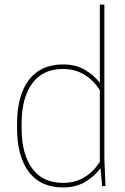

<svg xmlns="http://www.w3.org/2000/svg" viewBox="-20 -820 550 846"><path d="M257.8 -536.1Q314.5 -536.1 354.7 -512Q395 -487.8 419.9 -455.1V-799.8H439.9V-120.1L444.8 0H430.2L422.9 -79.1Q398.9 -45.4 357.4 -19.8Q315.9 5.9 257.8 5.9Q158.7 5.9 106.9 -62.7Q55.2 -131.3 55.2 -254.9V-274.9Q55.2 -398.4 106.9 -467.3Q158.7 -536.1 257.8 -536.1ZM419.9 -422.9Q358.9 -516.1 257.8 -516.1Q168 -516.1 121.6 -452.1Q75.2 -388.2 75.2 -274.9V-254.9Q75.2 -141.6 121.6 -77.9Q168 -14.2 257.8 -14.2Q359.4 -14.2 419.9 -106.9Z"/></svg>

Font: Cooper Hewitt
Style: Thin
Weight: 701
Designer: Village Type and Design LLC
Foundry: Cooper Hewitt Smithsonian Design Museum
Version: 1.000